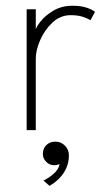

<svg xmlns="http://www.w3.org/2000/svg" viewBox="-20 -442 350 652"><path d="M101.5 0H70.5V-410.5H101.5V-333.5H99Q100.5 -347 116.8 -368Q133 -389 161.2 -405.8Q189.5 -422.5 226.5 -422.5Q255.5 -422.5 275.5 -415.5Q295.5 -408.5 302.5 -401.5L287 -373Q280 -378.5 262.5 -384.5Q245 -390.5 220 -390.5Q185 -390.5 158.2 -365.5Q131.5 -340.5 116.5 -306Q101.5 -271.5 101.5 -243ZM148 189 127.5 171Q143.5 164 161.2 149Q179 134 182.5 115Q174 119 164 119Q147.5 119 136.5 107Q125.5 95 125.5 81.5Q125.5 62 137.5 50.5Q149.5 39 168 39Q187 39 200.5 52.5Q214 66 214 85.5Q214 109.5 204.8 129.5Q195.5 149.5 180.5 164.5Q165.5 179.5 148 189Z"/></svg>

Font: League Spartan Thin Thin
Style: Regular
Weight: 250
Version: Version 2.002